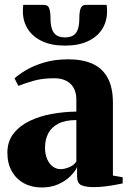

<svg xmlns="http://www.w3.org/2000/svg" viewBox="-20 -776 544 806"><path d="M155.5 11Q112.5 11 80 -7Q47.5 -25 29.2 -57.8Q11 -90.5 11 -135Q11 -182.5 37 -215.5Q63 -248.5 105.5 -268.8Q148 -289 199.2 -298Q250.5 -307 300.5 -307.5V-359.5Q300.5 -385.5 290.2 -405.2Q280 -425 259.2 -436.2Q238.5 -447.5 206.5 -447.5Q156.5 -447.5 117.8 -436Q79 -424.5 57 -415.5L41 -447Q57.5 -462.5 88.8 -481.2Q120 -500 164.8 -513.5Q209.5 -527 266.5 -527Q327 -527 368.5 -508.2Q410 -489.5 432 -449Q454 -408.5 454 -344.5V-39L495 -32V-6Q484.5 -4 464.8 -0.2Q445 3.5 421.5 6.5Q398 9.5 374 9.5Q340 9.5 321.8 1.5Q303.5 -6.5 303.5 -36V-75Q295 -55.5 274.5 -35.5Q254 -15.5 223.8 -2.2Q193.5 11 155.5 11ZM234.5 -66Q251 -66 270.2 -74Q289.5 -82 300.5 -97.5V-272Q254 -272 225 -257Q196 -242 182.5 -216Q169 -190 169 -156Q169 -129.5 177.5 -109.2Q186 -89 200.8 -77.5Q215.5 -66 234.5 -66ZM164.5 -755.5Q182 -755.5 187 -740Q192 -724.5 192 -700Q192 -674 197.5 -656Q203 -638 216.2 -628.5Q229.5 -619 253 -619Q276 -619 289.2 -628.5Q302.5 -638 307.8 -656Q313 -674 313 -700Q313 -724.5 318.2 -740Q323.5 -755.5 340.5 -755.5H427.5Q428.5 -749.5 429 -742.8Q429.5 -736 429.5 -729.5Q429.5 -686.5 409 -654Q388.5 -621.5 349 -603Q309.5 -584.5 252.5 -584.5Q196.5 -584.5 157 -603Q117.5 -621.5 96.8 -654Q76 -686.5 76 -729.5Q76 -736 76.5 -742.8Q77 -749.5 77.5 -755.5Z"/></svg>

Font: Merriweather 120pt ExtraBold
Style: Regular
Weight: 800
Version: Version 2.100